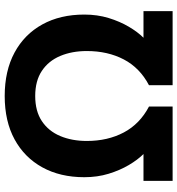

<svg xmlns="http://www.w3.org/2000/svg" viewBox="12 -784 772 837"><g transform="rotate(-90 398.5 -366.0)"><path d="M28 -127H145Q120 -152 97 -191Q74 -230 59 -279Q44 -328 44 -385Q44 -490 87 -568Q130 -646 209 -689Q288 -732 398 -732Q508 -732 587.5 -689Q667 -646 710 -568Q753 -490 753 -385Q753 -328 738 -279Q723 -230 700 -191Q677 -152 652 -127H768V0H445V-103Q521 -143 557.5 -213Q594 -283 594 -374Q594 -439 572.5 -490Q551 -541 507.5 -570Q464 -599 398 -599Q332 -599 288.5 -570Q245 -541 223.5 -490Q202 -439 202 -374Q202 -283 239 -213Q276 -143 352 -103V0H28Z"/></g></svg>

Font: Kufam
Style: Bold
Weight: 700
Designer: Wael Morcos, Artur Schmal
Foundry: Original Type
Version: Version 1.300; ttfautohint (v1.8.3)